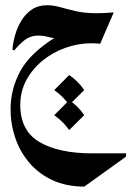

<svg xmlns="http://www.w3.org/2000/svg" viewBox="-20 -353 491 717"><path d="M294.9 343.8Q227.5 343.8 176 319.8Q124.5 295.9 89.6 254.9Q54.7 213.9 37.1 162.1Q19.5 110.4 19.5 54.7Q19.5 -19.5 55.4 -86.7Q91.3 -153.8 186.5 -213.4L187.5 -210Q172.9 -211.4 156.7 -215.8Q140.6 -220.2 124 -220.2Q91.8 -220.2 68.4 -200.4Q44.9 -180.7 33.7 -164.6L26.4 -167.5Q28.3 -192.9 36.4 -221.7Q44.4 -250.5 59.8 -275.9Q75.2 -301.3 98.9 -317.4Q122.6 -333.5 155.8 -333.5Q179.7 -333.5 206.1 -325.9Q232.4 -318.4 264.9 -311Q297.4 -303.7 338.9 -303.7Q371.6 -303.7 404.8 -306.6L354 -189.5Q339.8 -191.4 321.8 -191.4Q271.5 -191.4 223.9 -174.3Q176.3 -157.2 138.4 -126.2Q100.6 -95.2 78.1 -53.2Q55.7 -11.2 55.7 38.6Q55.7 135.7 127.9 177.7Q200.2 219.7 324.7 219.7H450.7V231.9ZM238.3 21Q272.5 43.9 294.4 77.1L238.3 132.8Q216.3 101.1 182.6 77.1ZM238.3 -72.8Q272.5 -49.8 294.4 -16.6L238.3 39.1Q216.3 7.3 182.6 -16.6Z"/></svg>

Font: Lateef
Style: Bold
Weight: 700
Designer: SIL International
Foundry: SIL International
Version: Version 4.200